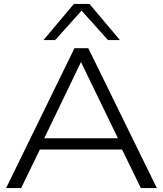

<svg xmlns="http://www.w3.org/2000/svg" viewBox="-20 -952 825 972"><path d="M11 0 357 -708H427L774 0H693L598 -195H182L87 0ZM204 -252H577L390 -638ZM200 -749 354 -932H433L587 -749H527L393 -898L259 -749Z"/></svg>

Font: Georama Extended Light
Style: Regular
Weight: 300
Width: 7
Designer: Jean-Baptiste Levee
Foundry: Production Type
Version: Version 1.000